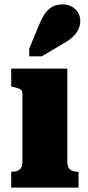

<svg xmlns="http://www.w3.org/2000/svg" viewBox="-20 -853 398 873"><path d="M286 -541V-119Q286 -92 299 -82Q312 -72 335 -72H337V0H31V-72H33Q56 -72 69 -82Q82 -92 82 -119V-428Q82 -442 71.5 -447.5Q61 -453 39 -458L31 -460V-541ZM158 -741Q169 -768 182.5 -788.5Q196 -809 215.5 -821Q235 -833 263 -833Q300 -833 322.5 -811Q345 -789 345 -758Q345 -736 335.5 -717.5Q326 -699 309 -683.5Q292 -668 268 -655L170 -597H113V-632Z"/></svg>

Font: Roboto Serif 20pt ExtraBold
Style: Regular
Weight: 800
Version: Version 1.008